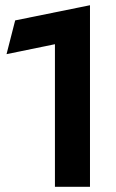

<svg xmlns="http://www.w3.org/2000/svg" viewBox="-20 -714 444 734"><path d="M190 -545 5 -507 38 -636 324 -694V0H190Z"/></svg>

Font: Techna Sans
Style: Regular
Weight: 400
Designer: Carl Enlund
Version: Version 1.003